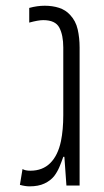

<svg xmlns="http://www.w3.org/2000/svg" viewBox="-20 -660 369 683"><path d="M85 2.9Q69.8 2.9 50.8 -2.4L60.1 -58.6Q70.3 -52.7 87.9 -52.7Q131.3 -52.7 158.7 -79.8Q186 -106.9 196.8 -157.7Q205.1 -198.2 205.1 -250.5V-491.2Q205.1 -534.7 191.2 -561.5Q177.2 -588.4 133.8 -588.4Q116.2 -588.4 84 -579.6V-631.8Q112.3 -639.6 139.2 -639.6Q167 -639.6 190.2 -632.1Q213.4 -624.5 229 -607.4Q249.5 -585.9 256.3 -555.7Q263.2 -525.4 263.2 -491.2V0H216.3L209 -102.1H205.1Q198.7 -83.5 191.2 -65.7Q183.6 -47.9 172.4 -33.2Q159.2 -17.1 137.9 -7.1Q116.7 2.9 85 2.9Z"/></svg>

Font: Open Sans Condensed Light
Style: Regular
Weight: 300
Width: 3
Designer: Monotype Design Team
Foundry: Monotype Imaging Inc.
Version: Version 3.003; ttfautohint (v1.8.4)